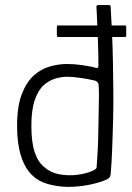

<svg xmlns="http://www.w3.org/2000/svg" viewBox="-20 -724 517 753"><path d="M47 -230Q47 -306 65 -353.5Q83 -401 111.5 -427Q140 -453 174.5 -463Q209 -473 242 -473Q272 -473 299.5 -469Q327 -465 345 -461Q357 -457 361.5 -457.5Q366 -458 366 -467Q366 -485 365.5 -511.5Q365 -538 364 -568Q363 -598 361.5 -626Q360 -654 359.5 -673Q359 -692 358 -695Q358 -701 360 -702.5Q362 -704 365 -704H407Q410 -704 412 -703Q414 -702 414 -698Q417 -646 419.5 -590.5Q422 -535 423 -477.5Q424 -420 424.5 -362.5Q425 -305 423.5 -249Q422 -193 420 -140.5Q418 -88 414 -40Q413 -34 410 -29Q407 -24 394 -18Q368 -7 328 1Q288 9 245 9Q204 8 167 -2.5Q130 -13 106 -37Q77 -65 62 -113.5Q47 -162 47 -230ZM103 -230Q103 -164 117 -124.5Q131 -85 156 -67Q178 -47 212.5 -40.5Q247 -34 283 -38.5Q319 -43 345 -55Q351 -58 355 -61Q359 -64 359 -69Q361 -95 363 -131Q365 -167 365.5 -206.5Q366 -246 367 -282.5Q368 -319 368 -347Q368 -375 367 -387Q367 -397 362.5 -401.5Q358 -406 352 -408Q327 -414 296 -418.5Q265 -423 243 -423Q222 -423 197.5 -416Q173 -409 151.5 -390Q130 -371 116.5 -332Q103 -293 103 -230ZM209 -579Q205 -579 204 -581Q203 -583 203 -585V-618Q203 -622 204 -623Q205 -624 209 -624H470Q473 -624 474 -623Q475 -622 475 -618V-585Q475 -582 474 -580.5Q473 -579 470 -579Z"/></svg>

Font: Glory Light
Style: Regular
Weight: 300
Version: Version 1.011